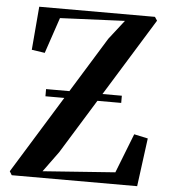

<svg xmlns="http://www.w3.org/2000/svg" viewBox="-53 -791 736 838"><g transform="rotate(5 315.0 -371.5)"><path d="M29.5 0 19.5 -16.5 397.5 -630 463 -714 179.5 -701.5 126.5 -544.5 69 -553 85 -743H592L602.5 -727L227 -118L162 -29L479 -52L546.5 -224.5L607 -211.5L579 0ZM478 -387.5V-356H146V-387.5Z"/></g></svg>

Font: Merriweather 144pt SemiBold
Style: Regular
Weight: 600
Version: Version 2.100